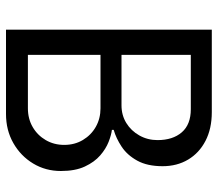

<svg xmlns="http://www.w3.org/2000/svg" viewBox="-63 -663 726 640"><g transform="rotate(90 300.0 -343.0)"><path d="M79 0V-686H354Q409 -686 449.5 -665Q490 -644 512 -607Q534 -570 534 -522Q534 -471 515.5 -437.5Q497 -404 469 -385.5Q441 -367 413 -359V-353Q430 -351 453 -342Q476 -333 498 -314Q520 -295 535 -263Q550 -231 550 -183Q550 -132 525 -90.5Q500 -49 457 -24.5Q414 0 360 0ZM163 -73H341Q376 -73 403.5 -89Q431 -105 447 -132.5Q463 -160 463 -194Q463 -229 446.5 -256.5Q430 -284 402.5 -299.5Q375 -315 341 -315H163ZM163 -385H331Q364 -385 390 -401Q416 -417 431.5 -444.5Q447 -472 447 -505Q447 -556 421 -586Q395 -616 344 -616H163Z"/></g></svg>

Font: Chivo Mono Light
Style: Regular
Weight: 300
Monospace: yes
Designer: Hector Gatti
Foundry: Omnibus-Type
Version: Version 1.008